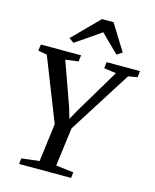

<svg xmlns="http://www.w3.org/2000/svg" viewBox="-141 -1085 949 1179"><g transform="rotate(15 333.0 -495.5)"><path d="M96.5 0 100.5 -36.5 213.5 -50 244.5 -292.5 87 -692.5 30 -703 36 -743H291.5L286.5 -703L204.5 -692L303 -416L323 -347.5L360 -414L526.5 -692.5L449 -703L453.5 -743H666L661.5 -703L603.5 -693L351 -294.5L319 -50L431 -36.5L427 0ZM195.5 -827 358 -991H431.5L534 -825.5L500 -803.5Q471.5 -831 443 -859Q414.5 -887 386.5 -915Q347.5 -887.5 307.2 -860Q267 -832.5 226 -805Z"/></g></svg>

Font: Merriweather Text Regular
Style: Italic
Weight: 400
Italic angle: -7.8°
Designer: Eben Sorkin
Foundry: Eben Sorkin
Version: Version 2.100; ttfautohint (v1.7.19-72a1) -l 8 -r 50 -G 200 